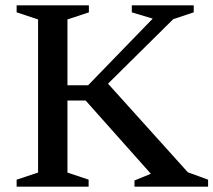

<svg xmlns="http://www.w3.org/2000/svg" viewBox="-20 -696 796 716"><path d="M680.5 -53.5 756 -26V0H481.5V-23L542.5 -48L299.5 -321H194V-378H308.5L549.5 -626.5L471.5 -650V-676H702.5V-650L626 -624.5L348.5 -350L372 -396ZM231.5 -623.5V-52.5L310.5 -26V0H42V-26L122 -52.5V-623.5L42 -650V-676H311.5V-650Z"/></svg>

Font: Newsreader 16pt 16pt Medium
Style: Regular
Weight: 500
Version: Version 1.003